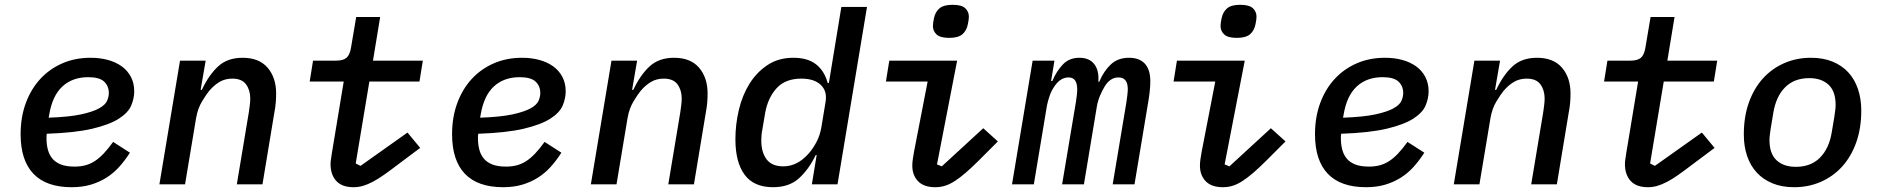

<svg xmlns="http://www.w3.org/2000/svg" viewBox="-20 -769 7840 801"><path d="M279 12Q173 12 119.5 -44Q66 -100 66 -209Q66 -280 87.5 -338.5Q109 -397 147.5 -439Q186 -481 239.5 -504.5Q293 -528 358 -528Q397 -528 430 -519Q463 -510 487.5 -492.5Q512 -475 526 -448.5Q540 -422 540 -388Q540 -359 527.5 -329Q515 -299 476 -274Q437 -249 365 -232Q293 -215 175 -211Q174 -204 174 -198.5Q174 -193 174 -191Q174 -167 179.5 -145.5Q185 -124 198 -108Q211 -92 233.5 -83Q256 -74 291 -74Q316 -74 336.5 -79.5Q357 -85 375.5 -97Q394 -109 412.5 -128.5Q431 -148 452 -177L522 -132Q501 -99 477 -72.5Q453 -46 423.5 -27.5Q394 -9 358.5 1.5Q323 12 279 12ZM348 -447Q282 -447 240 -408Q198 -369 185 -289L183 -278Q267 -281 316.5 -291.5Q366 -302 392.5 -316.5Q419 -331 426.5 -348Q434 -365 434 -381Q434 -410 414.5 -428.5Q395 -447 348 -447Z M645 0 731 -516H838L817 -394H822Q851 -456 890 -492Q929 -528 992 -528Q1061 -528 1096.5 -486.5Q1132 -445 1132 -379Q1132 -361 1130.5 -341.5Q1129 -322 1124 -296L1075 0H968L1018 -300Q1020 -314 1022 -329.5Q1024 -345 1024 -358Q1024 -393 1006.5 -417Q989 -441 949 -441Q919 -441 895.5 -427Q872 -413 852 -389Q842 -377 823.5 -347Q805 -317 798 -276L752 0Z M1455 12Q1407 12 1383 -14Q1359 -40 1359 -85Q1359 -94 1361 -106.5Q1363 -119 1365 -133L1414 -429H1272L1286 -516H1382Q1411 -516 1425 -527.5Q1439 -539 1444 -568L1466 -698H1566L1536 -516H1744L1730 -429H1521L1464 -87L1484 -77L1680 -216L1733 -152L1642 -84Q1608 -58 1582.5 -40Q1557 -22 1535 -10.5Q1513 1 1494 6.5Q1475 12 1455 12Z M2079 12Q1973 12 1919.5 -44Q1866 -100 1866 -209Q1866 -280 1887.5 -338.5Q1909 -397 1947.5 -439Q1986 -481 2039.5 -504.5Q2093 -528 2158 -528Q2197 -528 2230 -519Q2263 -510 2287.5 -492.5Q2312 -475 2326 -448.5Q2340 -422 2340 -388Q2340 -359 2327.5 -329Q2315 -299 2276 -274Q2237 -249 2165 -232Q2093 -215 1975 -211Q1974 -204 1974 -198.5Q1974 -193 1974 -191Q1974 -167 1979.5 -145.5Q1985 -124 1998 -108Q2011 -92 2033.5 -83Q2056 -74 2091 -74Q2116 -74 2136.5 -79.5Q2157 -85 2175.5 -97Q2194 -109 2212.5 -128.5Q2231 -148 2252 -177L2322 -132Q2301 -99 2277 -72.5Q2253 -46 2223.5 -27.5Q2194 -9 2158.5 1.5Q2123 12 2079 12ZM2148 -447Q2082 -447 2040 -408Q1998 -369 1985 -289L1983 -278Q2067 -281 2116.5 -291.5Q2166 -302 2192.5 -316.5Q2219 -331 2226.5 -348Q2234 -365 2234 -381Q2234 -410 2214.5 -428.5Q2195 -447 2148 -447Z M2445 0 2531 -516H2638L2617 -394H2622Q2651 -456 2690 -492Q2729 -528 2792 -528Q2861 -528 2896.5 -486.5Q2932 -445 2932 -379Q2932 -361 2930.5 -341.5Q2929 -322 2924 -296L2875 0H2768L2818 -300Q2820 -314 2822 -329.5Q2824 -345 2824 -358Q2824 -393 2806.5 -417Q2789 -441 2749 -441Q2719 -441 2695.5 -427Q2672 -413 2652 -389Q2642 -377 2623.5 -347Q2605 -317 2598 -276L2552 0Z M3387 -122H3383Q3354 -62 3313 -25Q3272 12 3205 12Q3125 12 3086.5 -40Q3048 -92 3048 -188Q3048 -250 3062.5 -311Q3077 -372 3107 -420Q3137 -468 3182.5 -498Q3228 -528 3290 -528Q3349 -528 3384 -501Q3419 -474 3433 -423H3438L3490 -740H3597L3474 0H3367ZM3248 -75Q3307 -75 3354 -129Q3371 -148 3386 -176Q3401 -204 3407 -240L3424 -343Q3432 -388 3404.5 -414.5Q3377 -441 3323 -441Q3256 -441 3219.5 -400.5Q3183 -360 3172 -297L3160 -226Q3158 -217 3157 -205.5Q3156 -194 3156 -183Q3156 -134 3178 -104.5Q3200 -75 3248 -75Z M3940 -611Q3902 -611 3887 -625.5Q3872 -640 3872 -660Q3872 -666 3873 -674Q3874 -682 3876 -691Q3881 -718 3898.5 -733.5Q3916 -749 3954 -749Q3992 -749 4007 -734.5Q4022 -720 4022 -700Q4022 -694 4021 -686Q4020 -678 4018 -669Q4013 -642 3995.5 -626.5Q3978 -611 3940 -611ZM3882 12Q3834 12 3810 -13Q3786 -38 3786 -78Q3786 -91 3788 -104Q3790 -117 3793 -135L3850 -429H3676L3690 -516H3973L3889 -83L3909 -75L4082 -234L4143 -179L4065 -101Q4034 -70 4009 -48.5Q3984 -27 3963 -13.5Q3942 0 3922.5 6Q3903 12 3882 12Z M4202 0 4288 -516H4379L4365 -431H4370Q4388 -473 4414.5 -500.5Q4441 -528 4483 -528Q4525 -528 4545.5 -501Q4566 -474 4562 -428H4566Q4585 -473 4614.5 -500.5Q4644 -528 4690 -528Q4734 -528 4756.5 -503Q4779 -478 4779 -430Q4779 -415 4777 -393.5Q4775 -372 4772 -354L4713 0H4622L4679 -341Q4681 -355 4683 -371Q4685 -387 4685 -397Q4685 -446 4646 -446Q4612 -446 4589 -409Q4578 -391 4569 -369.5Q4560 -348 4556 -325L4502 0H4411L4469 -346Q4471 -360 4472.5 -372.5Q4474 -385 4474 -396Q4474 -446 4438 -446Q4404 -446 4379 -409Q4366 -390 4359 -369.5Q4352 -349 4348 -330L4293 0Z M5140 -611Q5102 -611 5087 -625.5Q5072 -640 5072 -660Q5072 -666 5073 -674Q5074 -682 5076 -691Q5081 -718 5098.5 -733.5Q5116 -749 5154 -749Q5192 -749 5207 -734.5Q5222 -720 5222 -700Q5222 -694 5221 -686Q5220 -678 5218 -669Q5213 -642 5195.5 -626.5Q5178 -611 5140 -611ZM5082 12Q5034 12 5010 -13Q4986 -38 4986 -78Q4986 -91 4988 -104Q4990 -117 4993 -135L5050 -429H4876L4890 -516H5173L5089 -83L5109 -75L5282 -234L5343 -179L5265 -101Q5234 -70 5209 -48.5Q5184 -27 5163 -13.5Q5142 0 5122.5 6Q5103 12 5082 12Z M5679 12Q5573 12 5519.5 -44Q5466 -100 5466 -209Q5466 -280 5487.5 -338.5Q5509 -397 5547.5 -439Q5586 -481 5639.5 -504.5Q5693 -528 5758 -528Q5797 -528 5830 -519Q5863 -510 5887.5 -492.5Q5912 -475 5926 -448.5Q5940 -422 5940 -388Q5940 -359 5927.5 -329Q5915 -299 5876 -274Q5837 -249 5765 -232Q5693 -215 5575 -211Q5574 -204 5574 -198.5Q5574 -193 5574 -191Q5574 -167 5579.5 -145.5Q5585 -124 5598 -108Q5611 -92 5633.5 -83Q5656 -74 5691 -74Q5716 -74 5736.5 -79.5Q5757 -85 5775.5 -97Q5794 -109 5812.5 -128.5Q5831 -148 5852 -177L5922 -132Q5901 -99 5877 -72.5Q5853 -46 5823.5 -27.5Q5794 -9 5758.5 1.5Q5723 12 5679 12ZM5748 -447Q5682 -447 5640 -408Q5598 -369 5585 -289L5583 -278Q5667 -281 5716.5 -291.5Q5766 -302 5792.5 -316.5Q5819 -331 5826.5 -348Q5834 -365 5834 -381Q5834 -410 5814.5 -428.5Q5795 -447 5748 -447Z M6045 0 6131 -516H6238L6217 -394H6222Q6251 -456 6290 -492Q6329 -528 6392 -528Q6461 -528 6496.5 -486.5Q6532 -445 6532 -379Q6532 -361 6530.5 -341.5Q6529 -322 6524 -296L6475 0H6368L6418 -300Q6420 -314 6422 -329.5Q6424 -345 6424 -358Q6424 -393 6406.5 -417Q6389 -441 6349 -441Q6319 -441 6295.5 -427Q6272 -413 6252 -389Q6242 -377 6223.5 -347Q6205 -317 6198 -276L6152 0Z M6855 12Q6807 12 6783 -14Q6759 -40 6759 -85Q6759 -94 6761 -106.5Q6763 -119 6765 -133L6814 -429H6672L6686 -516H6782Q6811 -516 6825 -527.5Q6839 -539 6844 -568L6866 -698H6966L6936 -516H7144L7130 -429H6921L6864 -87L6884 -77L7080 -216L7133 -152L7042 -84Q7008 -58 6982.5 -40Q6957 -22 6935 -10.5Q6913 1 6894 6.5Q6875 12 6855 12Z M7465 12Q7414 12 7375 -4Q7336 -20 7309.5 -48.5Q7283 -77 7269 -117.5Q7255 -158 7255 -208Q7255 -282 7276 -341Q7297 -400 7334.5 -441.5Q7372 -483 7423.5 -505.5Q7475 -528 7535 -528Q7586 -528 7625 -512Q7664 -496 7690.5 -467.5Q7717 -439 7731 -398Q7745 -357 7745 -308Q7745 -234 7724 -175Q7703 -116 7665.5 -74.5Q7628 -33 7576.5 -10.5Q7525 12 7465 12ZM7472 -73Q7535 -73 7573 -111.5Q7611 -150 7622 -218L7633 -284Q7635 -298 7636.5 -310Q7638 -322 7638 -331Q7638 -388 7608.5 -415.5Q7579 -443 7528 -443Q7465 -443 7427 -404.5Q7389 -366 7378 -298L7367 -232Q7365 -218 7363.5 -206Q7362 -194 7362 -185Q7362 -128 7391.5 -100.5Q7421 -73 7472 -73Z"/></svg>

Font: IBM Plex Mono Medium
Style: Italic
Weight: 500
Italic angle: -9°
Monospace: yes
Designer: Mike Abbink, Paul van der Laan, Pieter van Rosmalen
Foundry: Bold Monday
Version: Version 2.3